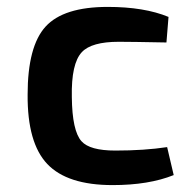

<svg xmlns="http://www.w3.org/2000/svg" viewBox="-20 -524 534 556"><path d="M483 -17Q411 12 306 12Q175 12 117 -49Q59 -110 60 -250Q60 -390 112 -447Q164 -504 292 -504Q398 -504 468 -475L462 -401Q359 -403 324 -403Q245 -403 217 -373Q186 -340 188 -243Q189 -145 216 -115Q240 -88 314 -88Q398 -88 464 -98Z"/></svg>

Font: Taylor Sans Upright Semi Bold
Style: Regular
Weight: 600
Italic angle: -8°
Designer: Natanael Gama
Version: Version 1.001 September 8, 2015